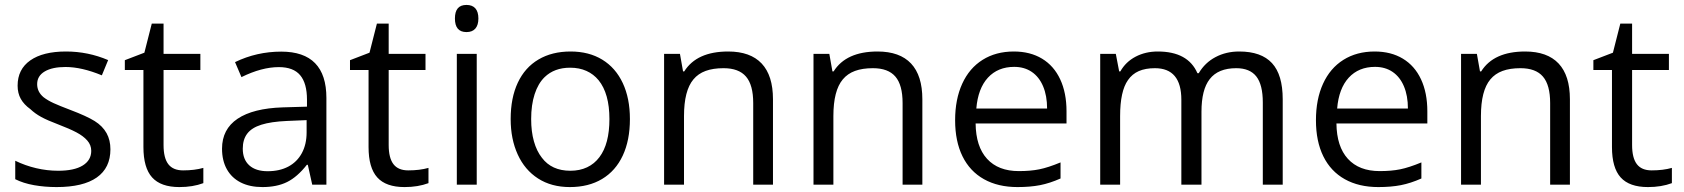

<svg xmlns="http://www.w3.org/2000/svg" viewBox="-20 -757 6904 787"><path d="M42.5 -22.5V-98.1Q83.5 -78.1 128.4 -67.6Q173.3 -57.1 218.3 -57.1Q284.2 -57.1 319.1 -78.6Q354 -100.1 354 -138.7Q354 -162.6 337.6 -181.2Q321.3 -199.7 293 -214.6Q264.6 -229.5 219.7 -246.6Q174.3 -263.7 148.9 -277.6Q123.5 -291.5 104.5 -309.6Q78.1 -328.6 65.2 -351.8Q52.2 -375 52.2 -405.8Q52.2 -473.1 104.2 -509.5Q156.2 -545.9 250.5 -545.9Q340.8 -545.9 423.3 -510.7L397.5 -448.2Q314.9 -482.4 248.5 -482.4Q194.3 -482.4 163.3 -464.1Q132.3 -445.8 132.3 -412.1Q132.3 -380.4 158.7 -358.4Q175.8 -345.2 200 -334.2Q224.1 -323.2 269 -306.2Q335 -281.2 367.7 -261Q400.4 -240.7 417 -210.9Q432.6 -182.6 432.6 -145Q432.6 -68.8 376.7 -29.5Q320.8 9.8 211.9 9.8Q163.6 9.8 119.4 2Q75.2 -5.9 42.5 -22.5Z M567.9 -154.3V-470.2H491.7V-510.3L571.8 -541L602.1 -660.2H650.4V-536.1H801.3V-470.2H650.4V-162.6Q650.4 -109.4 669.9 -84Q689.5 -58.6 730.5 -58.6Q777.3 -58.6 813.5 -68.8V-6.3Q770.5 9.8 715.3 9.8Q639.2 9.8 603.5 -29.8Q567.9 -69.3 567.9 -154.3Z M1259.8 0 1241.7 -81.5H1237.8Q1198.7 -31.7 1157 -11Q1115.2 9.8 1055.7 9.8Q1003.9 9.8 966.8 -9Q929.7 -27.8 909.9 -63.2Q890.1 -98.6 890.1 -147.5Q890.1 -227.5 953.9 -270.3Q1017.6 -313 1139.2 -316.9L1238.3 -319.8V-348.6Q1238.3 -415.5 1210.4 -448.7Q1182.6 -481.9 1123 -481.9Q1052.7 -481.9 969.7 -440.9L943.4 -502.4Q1032.2 -545.4 1132.8 -545.4Q1317.9 -545.4 1317.9 -355.5V0ZM1236.8 -214.4V-264.6L1155.8 -261.2Q1090.8 -258.3 1051.3 -245.8Q1011.7 -233.4 993.4 -209.2Q975.1 -185.1 975.1 -147.5Q975.1 -103.5 1001.7 -79.3Q1028.3 -55.2 1077.1 -55.2Q1126 -55.2 1161.9 -74.2Q1197.8 -93.3 1217.3 -129.4Q1236.8 -165.5 1236.8 -214.4Z M1490.7 -154.3V-470.2H1414.6V-510.3L1494.6 -541L1524.9 -660.2H1573.2V-536.1H1724.1V-470.2H1573.2V-162.6Q1573.2 -109.4 1592.8 -84Q1612.3 -58.6 1653.3 -58.6Q1700.2 -58.6 1736.3 -68.8V-6.3Q1693.4 9.8 1638.2 9.8Q1562 9.8 1526.4 -29.8Q1490.7 -69.3 1490.7 -154.3Z M1934.1 0H1852.5V-536.1H1934.1ZM1844.7 -681.2Q1844.7 -709 1856.4 -722.9Q1868.2 -736.8 1892.1 -736.8Q1916 -736.8 1928.5 -722.7Q1940.9 -708.5 1940.9 -681.2Q1940.9 -654.3 1928.5 -639.9Q1916 -625.5 1892.1 -625.5Q1844.7 -625.5 1844.7 -681.2Z M2073.2 -269Q2073.2 -356 2102.5 -418.2Q2131.8 -480.5 2187.3 -513.2Q2242.7 -545.9 2318.8 -545.9Q2394 -545.9 2448.7 -512.5Q2503.4 -479 2532.7 -416.5Q2562 -354 2562 -269Q2562 -182.1 2532.7 -119.4Q2503.4 -56.6 2448 -23.4Q2392.6 9.8 2315.9 9.8Q2240.2 9.8 2185.5 -25.4Q2130.9 -60.5 2102.1 -123.8Q2073.2 -187 2073.2 -269ZM2437 -112.8Q2478 -167 2478 -269Q2478 -373.5 2433.6 -428.2Q2413.1 -453.1 2383.8 -466.3Q2354.5 -479.5 2316.9 -479.5Q2252.4 -479.5 2212.4 -440.9Q2185.5 -414.6 2171.4 -370.8Q2157.2 -327.1 2157.2 -269Q2157.2 -217.8 2168.5 -177.7Q2179.7 -137.7 2201.2 -110.4Q2241.2 -57.1 2317.9 -57.1Q2356.4 -57.1 2386.5 -71.3Q2416.5 -85.4 2437 -112.8Z M2702.1 -536.1H2767.1L2779.8 -464.4H2784.7Q2835.9 -545.9 2964.8 -545.9Q3055.7 -545.9 3102.1 -496.6Q3148.4 -447.3 3148.4 -350.1V0H3067.4V-334.5Q3067.4 -408.7 3037.8 -443.1Q3008.3 -477.5 2945.8 -477.5Q2902.8 -477.5 2872.3 -466.3Q2841.8 -455.1 2822.3 -431.6Q2783.7 -385.7 2783.7 -281.2V0H2702.1Z M3314.5 -536.1H3379.4L3392.1 -464.4H3397Q3448.2 -545.9 3577.1 -545.9Q3668 -545.9 3714.4 -496.6Q3760.7 -447.3 3760.7 -350.1V0H3679.7V-334.5Q3679.7 -408.7 3650.1 -443.1Q3620.6 -477.5 3558.1 -477.5Q3515.1 -477.5 3484.6 -466.3Q3454.1 -455.1 3434.6 -431.6Q3396 -385.7 3396 -281.2V0H3314.5Z M3895 -264.2Q3895 -350.1 3924.1 -413.8Q3953.1 -477.5 4007.6 -511.7Q4062 -545.9 4135.7 -545.9Q4202.6 -545.9 4251.2 -516.6Q4299.8 -487.3 4325.7 -431.9Q4351.6 -376.5 4351.6 -300.8V-251H3979Q3980 -156.2 4025.9 -106Q4071.8 -55.7 4156.2 -55.7Q4204.1 -55.7 4240.2 -63Q4276.4 -70.3 4327.1 -91.3V-25.4Q4283.2 -5.9 4242.9 2Q4202.6 9.8 4150.9 9.8Q4070.8 9.8 4013.2 -22.5Q3955.6 -54.7 3925.3 -116.2Q3895 -177.7 3895 -264.2ZM4137.2 -482.9Q4070.3 -482.9 4029.5 -438.7Q3988.8 -394.5 3981.9 -312H4272Q4272 -364.7 4255.6 -403.3Q4239.3 -441.9 4209 -462.4Q4178.7 -482.9 4137.2 -482.9Z M4489.7 -536.1H4553.7L4567.4 -464.4H4572.3Q4594.2 -503.4 4634.8 -524.7Q4675.3 -545.9 4725.6 -545.9Q4849.6 -545.9 4888.2 -457H4893.6Q4918.9 -500 4962.2 -522.9Q5005.4 -545.9 5059.6 -545.9Q5149.9 -545.9 5193.8 -498.3Q5237.8 -450.7 5237.8 -350.1V0H5156.2V-336.9Q5156.2 -409.7 5129.6 -443.6Q5103 -477.5 5047.4 -477.5Q4973.1 -477.5 4938.5 -432.6Q4904.8 -389.6 4904.8 -298.8V0H4822.3V-348.1Q4822.3 -477.5 4713.9 -477.5Q4675.3 -477.5 4647.9 -465.6Q4620.6 -453.6 4603.5 -428.7Q4571.3 -383.3 4571.3 -281.2V0H4489.7Z M5374 -264.2Q5374 -350.1 5403.1 -413.8Q5432.1 -477.5 5486.6 -511.7Q5541 -545.9 5614.7 -545.9Q5681.6 -545.9 5730.2 -516.6Q5778.8 -487.3 5804.7 -431.9Q5830.6 -376.5 5830.6 -300.8V-251H5458Q5459 -156.2 5504.9 -106Q5550.8 -55.7 5635.3 -55.7Q5683.1 -55.7 5719.2 -63Q5755.4 -70.3 5806.2 -91.3V-25.4Q5762.2 -5.9 5721.9 2Q5681.6 9.8 5629.9 9.8Q5549.8 9.8 5492.2 -22.5Q5434.6 -54.7 5404.3 -116.2Q5374 -177.7 5374 -264.2ZM5616.2 -482.9Q5549.3 -482.9 5508.5 -438.7Q5467.8 -394.5 5460.9 -312H5751Q5751 -364.7 5734.6 -403.3Q5718.3 -441.9 5688 -462.4Q5657.7 -482.9 5616.2 -482.9Z M5968.8 -536.1H6033.7L6046.4 -464.4H6051.3Q6102.5 -545.9 6231.4 -545.9Q6322.3 -545.9 6368.7 -496.6Q6415 -447.3 6415 -350.1V0H6334V-334.5Q6334 -408.7 6304.4 -443.1Q6274.9 -477.5 6212.4 -477.5Q6169.4 -477.5 6138.9 -466.3Q6108.4 -455.1 6088.9 -431.6Q6050.3 -385.7 6050.3 -281.2V0H5968.8Z M6587.4 -154.3V-470.2H6511.2V-510.3L6591.3 -541L6621.6 -660.2H6669.9V-536.1H6820.8V-470.2H6669.9V-162.6Q6669.9 -109.4 6689.5 -84Q6709 -58.6 6750 -58.6Q6796.9 -58.6 6833 -68.8V-6.3Q6790 9.8 6734.9 9.8Q6658.7 9.8 6623 -29.8Q6587.4 -69.3 6587.4 -154.3Z"/></svg>

Font: Viking Open Sans
Style: Regular
Weight: 400
Foundry: Ascender Corporation
Version: Version 2.001